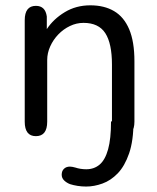

<svg xmlns="http://www.w3.org/2000/svg" viewBox="-20 -507 592 722"><path d="M304 194.5Q287.5 194.5 271.8 192Q256 189.5 243.5 185.5Q230.5 180.5 221.2 171.5Q212 162.5 212 150Q212 136 220.5 127.8Q229 119.5 243 119.5Q247.5 119.5 252.5 120.5Q257.5 121.5 263 123Q272 126 282.8 127.8Q293.5 129.5 304.5 129.5Q334 129.5 354.8 111.8Q375.5 94 386.5 54.5Q397.5 15 397.5 -50.5H482Q482 22 465.5 69.8Q449 117.5 422.8 144.8Q396.5 172 365.2 183.2Q334 194.5 304 194.5ZM443.5 5Q401 5 401 -49.5V-264Q401 -343.5 376 -382.2Q351 -421 294 -421Q267.5 -421 243 -409.2Q218.5 -397.5 199.2 -377.5Q180 -357.5 168.8 -332.5Q157.5 -307.5 157.5 -281.5V-49.5Q157.5 5 115 5Q73 5 73 -49.5V-431Q73 -485 115 -485Q150.5 -485 156 -445V-397.5Q181 -435.5 223.5 -461.2Q266 -487 319.5 -487Q372 -487 409 -465.2Q446 -443.5 465.8 -397Q485.5 -350.5 485.5 -276.5V-49.5Q485.5 -23 474.5 -9Q463.5 5 443.5 5Z"/></svg>

Font: Sono
Style: Regular
Weight: 400
Designer: Tyler Finck
Foundry: Tyler Finck
Version: Version 2.112